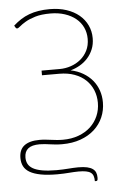

<svg xmlns="http://www.w3.org/2000/svg" viewBox="-61 -753 661 1007"><g transform="rotate(-5 270.0 -250.0)"><path d="M397 210Q397 194 393.2 182.8Q389.5 171.5 380.2 164.8Q371 158 355.2 155Q339.5 152 316 152Q302.5 152 290.2 152.8Q278 153.5 265.2 154.5Q252.5 155.5 237.8 156.2Q223 157 204 157Q153 157 117.5 150.2Q82 143.5 60 130.8Q38 118 28.2 99Q18.5 80 18.5 55Q18.5 11 46.2 -10Q74 -31 126.5 -31Q142.5 -31 157.2 -29.5Q172 -28 187 -26Q202 -24 217.2 -22.5Q232.5 -21 249 -21Q295 -21 332 -34.8Q369 -48.5 394.8 -72.5Q420.5 -96.5 434.5 -128.8Q448.5 -161 448.5 -198.5Q448.5 -234 436 -264.8Q423.5 -295.5 399.5 -318.5Q375.5 -341.5 340.2 -354.5Q305 -367.5 259.5 -367.5H169V-392H264.5Q295 -392 323.8 -401.8Q352.5 -411.5 375 -430Q397.5 -448.5 411 -475.5Q424.5 -502.5 424.5 -537Q424.5 -569.5 411.8 -597Q399 -624.5 375 -644.2Q351 -664 317 -675.2Q283 -686.5 241 -686.5Q193 -686.5 161 -676.8Q129 -667 108.8 -655Q88.5 -643 77.5 -633.2Q66.5 -623.5 60.5 -623.5Q55.5 -623.5 52.5 -629L46.5 -639.5Q66 -657 86.5 -670.2Q107 -683.5 130.5 -692.2Q154 -701 180.8 -705.2Q207.5 -709.5 239 -709.5Q288 -709.5 327.2 -696.5Q366.5 -683.5 394 -660.5Q421.5 -637.5 436.2 -606.2Q451 -575 451 -538.5Q451 -506 440.2 -480Q429.5 -454 411.5 -434Q393.5 -414 370 -400.5Q346.5 -387 321 -380Q357.5 -372.5 386.2 -355.5Q415 -338.5 434.8 -314.8Q454.5 -291 464.8 -261.5Q475 -232 475 -198.5Q475 -156.5 459.2 -120Q443.5 -83.5 413.5 -56.2Q383.5 -29 340.5 -13.5Q297.5 2 243 2Q225 2 209.5 0.5Q194 -1 180 -3Q166 -5 152.5 -6.5Q139 -8 125 -8Q84 -8 64.5 7.8Q45 23.5 45 55Q45 74 52.8 88.8Q60.5 103.5 78.5 113.8Q96.5 124 126.8 129.5Q157 135 202 135Q220.5 135 235.5 134.2Q250.5 133.5 264 132.5Q277.5 131.5 290 130.8Q302.5 130 316 130Q344.5 130 363 134.2Q381.5 138.5 392.5 146.5Q403.5 154.5 408 166Q412.5 177.5 412.5 192Q412.5 202 410.8 206Q409 210 404 210H397Z"/></g></svg>

Font: Lato ExtraLight
Style: Regular
Weight: 275
Designer: Lukasz Dziedzic with Adam Twardoch and Botio Nikoltchev
Foundry: tyPoland Lukasz Dziedzic
Version: Version 2.015; 2015-08-06; http://www.latofonts.com/